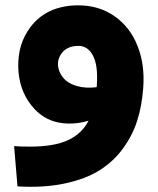

<svg xmlns="http://www.w3.org/2000/svg" viewBox="-20 -465 594 724"><path d="M45.9 237.8 33.2 85.9Q55.2 87.9 92.8 87.9Q183.6 87.9 236.1 63.7Q288.6 39.6 314 -9.8Q278.3 1 241.2 1Q152.3 1 98.1 -67.9Q50.8 -127.9 48.8 -211.9Q46.9 -299.3 94.7 -362.8Q154.3 -441.4 266.6 -444.8Q271 -444.8 275.9 -444.8Q353 -444.8 411.6 -404.1Q470.2 -363.3 498.5 -292.2Q526.9 -221.2 520 -132.8Q515.1 -64.9 496.8 -8.3Q478.5 48.3 441.9 97.4Q405.3 146.5 352.3 179Q299.3 211.4 221.2 227.5Q143.1 243.7 45.9 237.8ZM275.9 -292Q229 -292 208.5 -258.3Q190.4 -228 205.1 -193.4Q222.2 -153.3 272 -140.1Q303.7 -131.3 344.2 -136.2Q345.2 -139.2 345.2 -145Q350.1 -217.8 330.8 -254.9Q311.5 -292 275.9 -292Z"/></svg>

Font: LT Superior Black
Style: Regular
Weight: 900
Designer: Daniel Lyons
Foundry: LyonsType
Version: Version 2.005